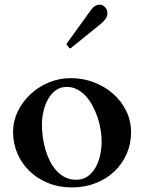

<svg xmlns="http://www.w3.org/2000/svg" viewBox="-20 -799 624 832"><path d="M36.6 -228Q36.6 -273.9 56.9 -315.9Q77.1 -357.9 111.3 -390.1Q145.5 -422.4 190.9 -441.4Q236.3 -460.4 286.6 -460.4Q339.4 -460.4 386.7 -442.4Q434.1 -424.3 470 -392.8Q505.9 -361.3 526.9 -318.6Q547.9 -275.9 547.9 -226.1Q547.9 -175.3 528.6 -131.6Q509.3 -87.9 475.1 -55.7Q440.9 -23.4 393.8 -5.1Q346.7 13.2 291 13.2Q235.8 13.2 189.2 -5.6Q142.6 -24.4 108.6 -56.9Q74.7 -89.4 55.7 -133.3Q36.6 -177.2 36.6 -228ZM161.6 -258.8Q161.6 -232.4 165.5 -204.3Q169.4 -176.3 177.2 -149.7Q185.1 -123 197 -99.6Q209 -76.2 225.6 -58.3Q242.2 -40.5 263.2 -30.3Q284.2 -20 310.5 -20Q339.4 -20 360.1 -34.9Q380.9 -49.8 394.3 -73.7Q407.7 -97.7 414.1 -127.4Q420.4 -157.2 420.4 -187Q420.4 -210.9 416 -237.5Q411.6 -264.2 402.8 -290.3Q394 -316.4 381.3 -340.3Q368.7 -364.3 351.8 -382.6Q335 -400.9 314.2 -411.6Q293.5 -422.4 269 -422.4Q241.7 -422.4 221.4 -407.5Q201.2 -392.6 188 -368.9Q174.8 -345.2 168.2 -316.2Q161.6 -287.1 161.6 -258.8ZM269.5 -605Q267.6 -606.9 267.6 -607.9Q267.6 -608.9 269.5 -610.8L373.5 -754.9Q382.8 -767.6 392.1 -773.2Q401.4 -778.8 410.2 -778.8Q425.3 -778.8 435.3 -767.8Q445.3 -756.8 445.3 -742.7Q445.3 -727.5 436.8 -716.3Q428.2 -705.1 418.5 -696.8L287.1 -590.8Q284.7 -589.4 283.7 -589.4Q281.7 -589.4 281.5 -589.6Q281.2 -589.8 280.3 -590.8Z"/></svg>

Font: Cardo
Style: Bold
Weight: 700
Designer: David J. Perry
Foundry: David J. Perry
Version: Version 1.0011